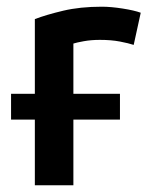

<svg xmlns="http://www.w3.org/2000/svg" viewBox="-20 -553 449 573"><path d="M84 0V-196H13V-273H84V-496Q118 -509 168.5 -521Q219 -533 284 -533Q311 -533 346 -527.5Q381 -522 400 -515L379 -419Q364 -424 338 -429Q312 -434 278 -434Q252 -434 230 -430Q208 -426 199 -423V-273H338V-196H199V0Z"/></svg>

Font: Ubuntu Sans SemiBold
Style: Regular
Weight: 600
Designer: Dalton Maag Ltd
Foundry: Dalton Maag Ltd
Version: Version 1.006; ttfautohint (v1.8.4.7-5d5b)